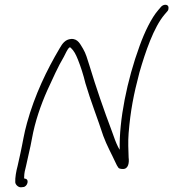

<svg xmlns="http://www.w3.org/2000/svg" viewBox="-20 -792 738 818"><path d="M95 -268C82 -222 77 -184 67 -139L55 -85C49 -63 44 -35 45 -16C45 -7 56 6 69 6L78 5C97 5 108 -31 84 -31C83 -33 82 -36 83 -39C83 -54 87 -70 91 -85L103 -139C108 -159 112 -180 116 -201C129 -274 154 -345 181 -406C204 -456 228 -510 252 -550C259 -562 266 -582 276 -590C279 -590 280 -590 281 -589C296 -575 303 -560 312 -538C324 -508 335 -474 344 -437C366 -362 396 -287 420 -213C435 -172 456 -135 471 -102C476 -91 480 -83 484 -78C486 -74 494 -72 504 -72C527 -72 531 -99 528 -121C527 -151 525 -188 528 -225C536 -321 549 -388 574 -483C599 -570 635 -676 681 -730L693 -744C697 -748 698 -753 698 -758C699 -774 679 -776 667 -764L655 -750C625 -716 596 -655 575 -597C521 -450 487 -280 490 -154C488 -156 484 -165 483 -166C474 -184 466 -206 457 -232C423 -322 389 -420 361 -513C352 -541 346 -564 334 -584C323 -601 313 -628 283 -626C258 -624 246 -607 234 -586C180 -495 128 -388 95 -268Z"/></svg>

Font: Stray Cat
Style: Obl
Weight: 400
Version: Version 1.0